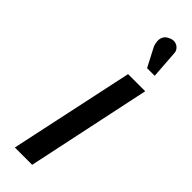

<svg xmlns="http://www.w3.org/2000/svg" viewBox="-246 -721 729 729"><g transform="rotate(45 119.0 -356.5)"><path d="M214 -680Q214 -692 206 -701Q198 -710 186 -712.5Q174 -715 160 -708Q146 -702 140.5 -691Q135 -680 136 -667.5Q137 -655 141 -645L181 -568H222ZM39 0H132L238 -501H146Z"/></g></svg>

Font: Advent Pro SemiBold
Style: Italic
Weight: 600
Italic angle: -12°
Version: Version 3.000